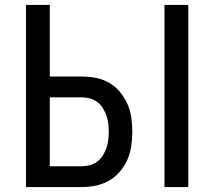

<svg xmlns="http://www.w3.org/2000/svg" viewBox="-20 -755 865 775"><path d="M644 0V-735H740V0ZM85 0V-735H181V-446H311Q340 -446 368 -440.5Q396 -435 421 -420.5Q446 -406 464.5 -383.5Q483 -361 494.5 -335Q506 -309 510 -280.5Q514 -252 514 -223Q514 -195 510 -166.5Q506 -138 494.5 -111.5Q483 -85 464.5 -63Q446 -41 421 -26.5Q396 -12 368 -6Q340 0 311 0ZM181 -84H311Q328 -84 344 -88.5Q360 -93 373 -103Q386 -113 395 -127.5Q404 -142 409.5 -157.5Q415 -173 417 -190Q419 -207 419 -223Q419 -240 417 -256.5Q415 -273 409.5 -288.5Q404 -304 395 -318.5Q386 -333 373 -343Q360 -353 344 -357.5Q328 -362 311 -362H181Z"/></svg>

Font: Iosevka Aile Medium
Style: Regular
Weight: 500
Designer: Belleve Invis
Foundry: Belleve Invis
Version: Version 27.3.5; ttfautohint (v1.8.4)